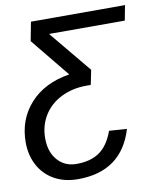

<svg xmlns="http://www.w3.org/2000/svg" viewBox="-115 -594 715 867"><g transform="rotate(-10 242.5 -160.5)"><path d="M504.4 -460H157.2L316.4 -267.6L302.7 -200.7H282.7Q219.2 -200.7 167.5 -175.3Q115.7 -149.9 86.9 -103.5Q58.1 -57.1 58.1 1.5Q58.1 64 91.3 101.8Q124.5 139.6 178.2 139.6Q242.7 139.6 283.7 111.1Q324.7 82.5 348.1 17.6L429.2 23.4Q373.5 208.5 172.9 208.5Q111.3 208.5 64.9 182.6Q18.6 156.7 -6.6 109.9Q-31.7 63 -31.7 4.4Q-31.7 -100.6 33.9 -173.3Q99.6 -246.1 215.3 -264.2L69.8 -442.4L86.4 -528.8H517.6Z"/></g></svg>

Font: Liberation Sans
Style: Italic
Weight: 400
Italic angle: -12°
Designer: Steve Matteson
Foundry: Ascender Corporation
Version: Version 2.1.5